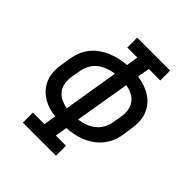

<svg xmlns="http://www.w3.org/2000/svg" viewBox="-200 -868 1001 1001"><g transform="rotate(45 300.0 -367.5)"><path d="M129 0V-74H214L225 -142Q198 -145 173 -153Q148 -161 126.5 -175Q105 -189 88.5 -209.5Q72 -230 63.5 -254.5Q55 -279 54.5 -306.5Q54 -334 59 -362L67 -413Q72 -439 82 -463.5Q92 -488 109.5 -509.5Q127 -531 150 -547Q173 -563 198 -573Q223 -583 249 -589Q275 -595 301 -597L311 -662H237V-735H480V-662H395L384 -595Q410 -591 435.5 -582.5Q461 -574 482.5 -560Q504 -546 520.5 -525.5Q537 -505 545.5 -480.5Q554 -456 554.5 -428.5Q555 -401 550 -373L542 -322Q538 -296 527.5 -271.5Q517 -247 499.5 -225.5Q482 -204 459 -188Q436 -172 411.5 -162Q387 -152 361 -147Q335 -142 309 -140L298 -74H373V0ZM238 -215 288 -520Q264 -517 240.5 -508.5Q217 -500 197 -484.5Q177 -469 165 -446.5Q153 -424 149 -401L140 -350Q136 -325 139.5 -301Q143 -277 157 -258.5Q171 -240 192.5 -229.5Q214 -219 238 -215ZM321 -215Q345 -218 368.5 -226.5Q392 -235 412 -250.5Q432 -266 444 -288.5Q456 -311 460 -334L469 -385Q473 -410 469.5 -434Q466 -458 452 -476.5Q438 -495 416.5 -505.5Q395 -516 372 -519Z"/></g></svg>

Font: Iosevka Slab Extended Oblique
Style: Regular
Weight: 400
Width: 7
Italic angle: -9°
Monospace: yes
Designer: Belleve Invis
Foundry: Belleve Invis
Version: Version 11.1.0; ttfautohint (v1.8.3)